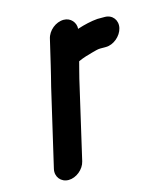

<svg xmlns="http://www.w3.org/2000/svg" viewBox="-96 -605 629 753"><g transform="rotate(-15 218.5 -228.0)"><path d="M436 -446C443 -477 423 -503 392 -503H362C336 -501 307 -494 282 -486C281 -485 280 -485 279 -485C281 -510 262 -534 233 -534C201 -534 169 -508 162 -476L138 -374C133 -351 124 -318 118 -293L45 21C38 52 59 78 90 78C121 78 153 52 160 21L233 -295C238 -317 245 -340 250 -361L252 -362C269 -370 293 -377 312 -382C321 -384 332 -388 342 -388H366C397 -388 429 -415 436 -446Z"/></g></svg>

Font: Electronic
Style: UltHvIt
Weight: 900
Version: Version 1.011